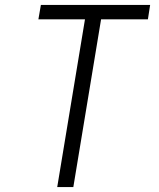

<svg xmlns="http://www.w3.org/2000/svg" viewBox="-20 -755 640 775"><path d="M211 0 323 -677H135L145 -735H586L577 -677H388L276 0Z"/></svg>

Font: Iosevka Curly Light Extended
Style: Italic
Weight: 300
Width: 7
Italic angle: -9°
Monospace: yes
Designer: Belleve Invis
Foundry: Belleve Invis
Version: Version 11.1.0; ttfautohint (v1.8.3)